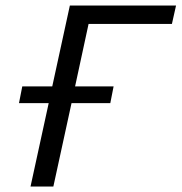

<svg xmlns="http://www.w3.org/2000/svg" viewBox="-20 -678 660 698"><path d="M605 -591H302L253 -364H393L381 -303H240L174 0H91L157 -303H49L61 -364H170L234 -658H620Z"/></svg>

Font: EauTestInfant Medium
Style: Italic
Weight: 500
Italic angle: -12°
Designer: Christian Thalmann (Catharsis Fonts)
Version: Version 0.001;PS 000.001;hotconv 1.0.88;makeotf.lib2.5.64775